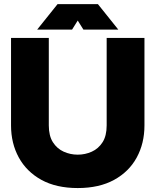

<svg xmlns="http://www.w3.org/2000/svg" viewBox="-20 -909 764 943"><path d="M219.7 -722.7V-293Q219.7 -241.7 240 -210.2Q260.3 -178.7 292.7 -164.1Q325.2 -149.4 361.8 -149.4Q398.4 -149.4 430.9 -164.1Q463.4 -178.7 483.6 -210.2Q503.9 -241.7 503.9 -293V-722.7H689.5V-293Q689.5 -205.1 651.6 -135.5Q613.8 -65.9 540.5 -25.6Q467.3 14.6 361.8 14.6Q256.3 14.6 183.3 -25.6Q110.4 -65.9 72.3 -135.5Q34.2 -205.1 34.2 -293V-722.7ZM334 -763.7H162.6L262.7 -888.7H460.9L561 -763.7H389.6L361.8 -808.1Z"/></svg>

Font: Giphurs Black
Style: Regular
Weight: 900
Version: Version 0.920; ttfautohint (v1.8.4.7-5d5b)